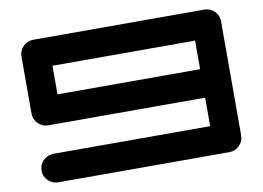

<svg xmlns="http://www.w3.org/2000/svg" viewBox="-76 -824 1286 940"><g transform="rotate(-10 567.0 -354.0)"><path d="M921.4 -424.8V-566.9H212.4V-424.8ZM1063 -70.8Q1063 -41.5 1042.2 -20.8Q1021.5 0 992.2 0H141.6Q121.6 0 105 -10.3Q70.8 -32.2 70.8 -70.8Q70.8 -97.2 87.9 -116.7Q105 -136.2 130.9 -140.6Q136.2 -141.6 141.6 -141.6H921.4V-283.2H141.6Q112.3 -283.2 91.6 -304Q70.8 -324.7 70.8 -354V-637.7Q70.8 -667 91.6 -687.7Q112.3 -708.5 141.6 -708.5H992.2Q1012.2 -708.5 1028.8 -698.2Q1063 -676.3 1063 -637.7Z"/></g></svg>

Font: Robtronika
Style: Regular
Weight: 400
Designer: GGBot
Version: 1.00